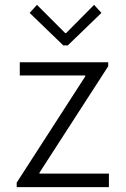

<svg xmlns="http://www.w3.org/2000/svg" viewBox="-20 -771 518 791"><path d="M48.8 -18.6 331.1 -456.1V-460H61.5V-514.6H425.8V-498L142.6 -59.6V-55.7H428.7V0H48.8ZM248.5 -634.8H252.4L367.7 -751L397.9 -717.8L259.3 -584H240.7L102.1 -717.8L132.3 -751Z"/></svg>

Font: Reddit Sans Fudge Light
Style: Regular
Weight: 300
Designer: Stephen Hutchings
Foundry: Reddit
Version: Version 1.013